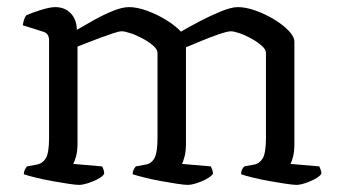

<svg xmlns="http://www.w3.org/2000/svg" viewBox="-20 -520 951 540"><path d="M202 0Q194 0 173.5 -3Q153 -6 128 -10.5Q103 -15 80.5 -20.5Q58 -26 47 -30Q47 -37 50 -43Q53 -49 56 -52L83 -57Q98 -59 108 -73.5Q118 -88 118 -132V-407Q118 -415 114.5 -421.5Q111 -428 101 -431L44 -449Q46 -460 48 -466Q50 -472 54 -477Q69 -484 95 -492Q121 -500 135 -500Q163 -500 179.5 -482Q196 -464 196 -436Q218 -449 245 -464Q272 -479 298 -489.5Q324 -500 343 -500Q365 -500 393 -490Q421 -480 447 -464Q473 -448 489 -431Q511 -444 541.5 -460Q572 -476 601.5 -488Q631 -500 649 -500Q671 -500 698 -490.5Q725 -481 750 -466Q775 -451 791.5 -434Q808 -417 808 -402V-115Q808 -93 804 -78.5Q800 -64 797 -59L878 -52Q879 -49 881.5 -43.5Q884 -38 884 -31Q876 -20 852 -10Q828 0 814 0Q806 0 785 -3Q764 -6 739 -10.5Q714 -15 691.5 -20.5Q669 -26 658 -30Q658 -38 661 -43.5Q664 -49 667 -52L694 -57Q709 -59 718.5 -74Q728 -89 728 -132V-371Q728 -381 716 -391.5Q704 -402 687 -411.5Q670 -421 654 -426.5Q638 -432 629 -432Q620 -432 595 -423.5Q570 -415 544 -404Q518 -393 503 -387V-116Q503 -94 499 -79.5Q495 -65 492 -59L573 -52Q574 -49 576.5 -43.5Q579 -38 579 -31Q571 -20 547 -10Q523 0 508 0Q499 0 479 -3Q459 -6 434 -10.5Q409 -15 387 -20.5Q365 -26 353 -30Q353 -37 356 -43Q359 -49 362 -52L389 -57Q405 -59 414 -74.5Q423 -90 423 -132V-371Q423 -381 411 -391.5Q399 -402 381.5 -411.5Q364 -421 347.5 -426.5Q331 -432 322 -432Q315 -432 298.5 -426.5Q282 -421 261.5 -413.5Q241 -406 223.5 -399Q206 -392 198 -389V-116Q198 -95 194 -80.5Q190 -66 186 -59L267 -52Q269 -49 271 -43.5Q273 -38 273 -31Q268 -23 254.5 -16Q241 -9 226.5 -4.5Q212 0 202 0Z"/></svg>

Font: Texturina Light
Style: Regular
Weight: 300
Designer: Guillermo Torres Carreño
Foundry: Omnibus-Type
Version: Version 1.002; ttfautohint (v1.8.3)